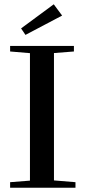

<svg xmlns="http://www.w3.org/2000/svg" viewBox="-20 -878 400 898"><path d="M99.1 -714.8 78.6 -745.1 231.4 -857.9 270.5 -805.2ZM27.3 0V-25.9L120.1 -33.2V-629.4L27.3 -637.2V-663.1H325.7V-637.2L232.4 -629.9V-34.2L333 -25.9V0Z"/></svg>

Font: Elstob Medium
Style: Regular
Weight: 500
Designer: Peter S. Baker
Version: Version 1.015